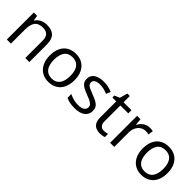

<svg xmlns="http://www.w3.org/2000/svg" viewBox="183 -1670 2692 2692"><g transform="rotate(45 1529.0 -324.5)"><path d="M338.9 -544.9Q434.1 -544.9 482.9 -498.3Q531.7 -451.7 531.7 -348.6V0H451.7V-343.3Q451.7 -410.2 421.1 -443.4Q390.6 -476.6 327.6 -476.6Q238.8 -476.6 202.6 -426.3Q166.5 -376 166.5 -280.3V0H85.4V-535.2H150.9L163.1 -458H167.5Q184.6 -486.3 210.9 -505.6Q237.3 -524.9 270 -534.9Q302.7 -544.9 338.9 -544.9Z M1160.2 -268.6Q1160.2 -202.6 1143.1 -150.9Q1126 -99.1 1093.8 -63.5Q1061.5 -27.8 1015.9 -9Q970.2 9.8 912.6 9.8Q858.9 9.8 814.2 -9Q769.5 -27.8 737.1 -63.5Q704.6 -99.1 686.8 -150.9Q668.9 -202.6 668.9 -268.6Q668.9 -356.4 698.7 -418.2Q728.5 -480 783.9 -512.5Q839.4 -544.9 916 -544.9Q989.3 -544.9 1044.2 -512.2Q1099.1 -479.5 1129.6 -417.7Q1160.2 -356 1160.2 -268.6ZM752.9 -268.6Q752.9 -204.1 770 -156.7Q787.1 -109.4 822.8 -83.5Q858.4 -57.6 914.6 -57.6Q970.2 -57.6 1006.1 -83.5Q1042 -109.4 1059.1 -156.7Q1076.2 -204.1 1076.2 -268.6Q1076.2 -332.5 1059.1 -379.2Q1042 -425.8 1006.3 -451.2Q970.7 -476.6 914.1 -476.6Q830.6 -476.6 791.7 -421.4Q752.9 -366.2 752.9 -268.6Z M1646.5 -146.5Q1646.5 -95.2 1620.8 -60.3Q1595.2 -25.4 1547.6 -7.8Q1500 9.8 1434.1 9.8Q1377.9 9.8 1336.9 1Q1295.9 -7.8 1265.1 -23.9V-98.6Q1297.9 -82.5 1343.3 -69.3Q1388.7 -56.2 1436 -56.2Q1505.4 -56.2 1536.6 -78.6Q1567.9 -101.1 1567.9 -139.6Q1567.9 -161.6 1555.4 -178.5Q1543 -195.3 1513.7 -211.2Q1484.4 -227.1 1432.6 -246.1Q1381.3 -265.6 1344 -284.9Q1306.6 -304.2 1286.4 -332Q1266.1 -359.9 1266.1 -404.3Q1266.1 -472.2 1321 -508.5Q1376 -544.9 1465.3 -544.9Q1513.7 -544.9 1555.9 -535.4Q1598.1 -525.9 1634.8 -509.8L1607.4 -444.8Q1574.2 -459 1536.6 -468.8Q1499 -478.5 1460 -478.5Q1403.8 -478.5 1373.8 -460Q1343.8 -441.4 1343.8 -409.2Q1343.8 -384.3 1357.7 -368.2Q1371.6 -352.1 1402.3 -337.9Q1433.1 -323.7 1483.4 -304.7Q1533.7 -286.1 1570.3 -266.4Q1606.9 -246.6 1626.7 -218.5Q1646.5 -190.4 1646.5 -146.5Z M1949.7 -56.6Q1969.7 -56.6 1990.7 -60.1Q2011.7 -63.5 2024.9 -68.4V-5.4Q2010.7 1 1985.6 5.4Q1960.4 9.8 1936.5 9.8Q1894 9.8 1859.4 -5.1Q1824.7 -20 1804 -55.7Q1783.2 -91.3 1783.2 -154.3V-471.7H1707V-511.2L1783.7 -543L1815.9 -659.2H1864.7V-535.2H2021.5V-471.7H1864.7V-156.7Q1864.7 -106.4 1887.9 -81.5Q1911.1 -56.6 1949.7 -56.6Z M2376.5 -544.9Q2392.6 -544.9 2410.2 -543.2Q2427.7 -541.5 2441.4 -538.6L2431.2 -463.4Q2418 -466.8 2401.9 -468.8Q2385.7 -470.7 2371.6 -470.7Q2339.4 -470.7 2310.8 -457.8Q2282.2 -444.8 2260.7 -420.7Q2239.3 -396.5 2227.1 -362.5Q2214.8 -328.6 2214.8 -287.1V0H2133.3V-535.2H2200.7L2209.5 -436.5H2212.9Q2229.5 -466.3 2252.9 -491Q2276.4 -515.6 2307.4 -530.3Q2338.4 -544.9 2376.5 -544.9Z M3003.4 -268.6Q3003.4 -202.6 2986.3 -150.9Q2969.2 -99.1 2937 -63.5Q2904.8 -27.8 2859.1 -9Q2813.5 9.8 2755.9 9.8Q2702.1 9.8 2657.5 -9Q2612.8 -27.8 2580.3 -63.5Q2547.9 -99.1 2530 -150.9Q2512.2 -202.6 2512.2 -268.6Q2512.2 -356.4 2542 -418.2Q2571.8 -480 2627.2 -512.5Q2682.6 -544.9 2759.3 -544.9Q2832.5 -544.9 2887.5 -512.2Q2942.4 -479.5 2972.9 -417.7Q3003.4 -356 3003.4 -268.6ZM2596.2 -268.6Q2596.2 -204.1 2613.3 -156.7Q2630.4 -109.4 2666 -83.5Q2701.7 -57.6 2757.8 -57.6Q2813.5 -57.6 2849.4 -83.5Q2885.3 -109.4 2902.3 -156.7Q2919.4 -204.1 2919.4 -268.6Q2919.4 -332.5 2902.3 -379.2Q2885.3 -425.8 2849.6 -451.2Q2814 -476.6 2757.3 -476.6Q2673.8 -476.6 2635 -421.4Q2596.2 -366.2 2596.2 -268.6Z"/></g></svg>

Font: Wonky
Style: Regular
Weight: 400
Designer: Monotype Design Team
Foundry: Monotype Imaging Inc.
Version: Version 3.000